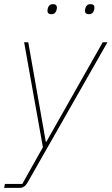

<svg xmlns="http://www.w3.org/2000/svg" viewBox="-44 -711 541 931"><path d="M206 -642Q186 -642 186 -659Q186 -665 189 -674Q195 -691 212 -691Q232 -691 232 -674Q232 -668 229 -659Q223 -642 206 -642ZM388 -642Q368 -642 368 -659Q368 -665 371 -674Q377 -691 394 -691Q414 -691 414 -674Q414 -668 411 -659Q405 -642 388 -642ZM181 -24 454 -506H477L89 175Q75 200 51 200H-24L-20 181H64L164 3L73 -506H93L178 -24Z"/></svg>

Font: IBM Plex Sans Thin
Style: Italic
Weight: 100
Italic angle: -11.31°
Designer: Mike Abbink, Paul van der Laan, Pieter van Rosmalen
Foundry: Bold Monday
Version: Version 3.0